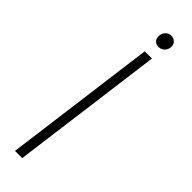

<svg xmlns="http://www.w3.org/2000/svg" viewBox="-277 -811 810 810"><g transform="rotate(45 127.5 -406.0)"><path d="M140 -685H183L93 -1H50ZM136 -771Q136 -788 146.5 -799.5Q157 -811 173 -811Q187 -811 196.5 -802Q206 -793 206 -779Q206 -762 195 -750.5Q184 -739 168 -739Q153 -739 144.5 -748Q136 -757 136 -771Z"/></g></svg>

Font: Bellota Light
Style: Italic
Weight: 300
Italic angle: -7.5°
Designer: Kemie Guaida
Foundry: Kemie Guaida
Version: Version 4.001